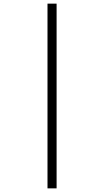

<svg xmlns="http://www.w3.org/2000/svg" viewBox="-20 -819 572 1055"><path d="M241 -799H291V216H241Z"/></svg>

Font: Noto Sans Sinhala Condensed Light
Style: Regular
Weight: 300
Width: 3
Designer: Jelle Bosma - Monotype Design Team
Foundry: Monotype Imaging Inc.
Version: Version 2.006; ttfautohint (v1.8.4.7-5d5b)